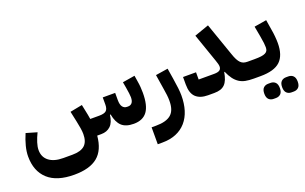

<svg xmlns="http://www.w3.org/2000/svg" viewBox="-89 -952 2536 1598"><g transform="rotate(-20 1178.5 -153.0)"><path d="M956 12Q885 12 849 -22Q813 -56 800 -127H794Q786 -61 754 -30.5Q722 0 671 0H635Q624 125 553.5 183Q483 241 346 241Q192 241 113.5 169Q35 97 35 -33Q35 -75 47.5 -124Q60 -173 82 -224L178 -196Q158 -155 146.5 -118.5Q135 -82 135 -53Q135 9 180 44Q225 79 306 79H386Q461 79 496 47.5Q531 16 531 -52Q531 -75 526 -106Q521 -137 514 -169L494 -262L602 -283L621 -191L628 -150H707Q752 -150 769.5 -165.5Q787 -181 787 -220V-283H897V-220Q897 -178 911.5 -159Q926 -140 951 -140H961Q982 -140 995 -155.5Q1008 -171 1008 -205Q1008 -219 1005 -240.5Q1002 -262 997 -293L988 -344L1097 -362L1105 -311Q1110 -282 1112 -256.5Q1114 -231 1114 -205Q1114 -93 1075.5 -40.5Q1037 12 956 12Z M1084 90H1124Q1215 90 1257.5 53Q1300 16 1299 -70Q1299 -93 1296 -118.5Q1293 -144 1288 -173L1267 -306L1376 -323L1391 -230Q1399 -182 1403.5 -141.5Q1408 -101 1408 -75Q1408 -3 1390 55Q1372 113 1336 154.5Q1300 196 1247 218Q1194 240 1125 240H1084Z M1617 0Q1547 0 1510 -35Q1473 -70 1473 -147V-214H1588V-150H1725Q1758 -150 1773.5 -160Q1789 -170 1789 -193Q1789 -204 1784.5 -219Q1780 -234 1775 -249L1687 -502L1815 -547L1916 -258Q1927 -225 1938 -204Q1949 -183 1961.5 -171Q1974 -159 1988.5 -154.5Q2003 -150 2023 -150H2053V-30L2023 0Q1981 0 1950 -6Q1919 -12 1894.5 -28Q1870 -44 1850.5 -70Q1831 -96 1813 -137L1809 -135Q1803 -99 1792.5 -73Q1782 -47 1766 -31Q1750 -15 1727 -7.5Q1704 0 1672 0Z M2023 -120 2053 -150H2082Q2118 -150 2141.5 -153Q2165 -156 2179.5 -163.5Q2194 -171 2199.5 -182.5Q2205 -194 2205 -211Q2205 -226 2202.5 -249.5Q2200 -273 2193 -311L2176 -404L2285 -422L2300 -329Q2305 -302 2308 -269Q2311 -236 2311 -211Q2311 -102 2257.5 -51Q2204 0 2082 0H2023ZM2278 215Q2252 215 2235.5 199Q2219 183 2219 148Q2219 113 2235.5 97Q2252 81 2278 81H2298Q2324 81 2340.5 97Q2357 113 2357 148Q2357 183 2340.5 199Q2324 215 2298 215ZM2120 215Q2094 215 2077.5 199Q2061 183 2061 148Q2061 113 2077.5 97Q2094 81 2120 81H2140Q2166 81 2182.5 97Q2199 113 2199 148Q2199 183 2182.5 199Q2166 215 2140 215Z"/></g></svg>

Font: IBM Plex Arabic
Style: Bold
Weight: 700
Designer: Mike Abbink, Paul van der Laan, Pieter van Rosmalen, Wael Morcos, Khajak Apelian
Foundry: Bold Monday
Version: Version 1.0